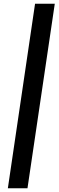

<svg xmlns="http://www.w3.org/2000/svg" viewBox="-20 -846 314 1027"><path d="M22 161 167.5 -826H273L127 161Z"/></svg>

Font: Public Sans
Style: Bold Italic
Weight: 700
Italic angle: -8°
Designer: The Public Sans project authors (U.S. Web Design System). Libre Franklin designed by Pablo Impallari and Rodrigo Fuenzal
Version: Version 1.008; ttfautohint (v1.8.1) -l 8 -r 50 -G 200 -x 14 